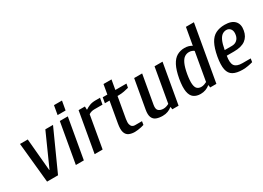

<svg xmlns="http://www.w3.org/2000/svg" viewBox="-16 -1385 2853 2080"><g transform="rotate(-30 1410.5 -345.0)"><path d="M153 0 103 -500H200L236 -98H240L420 -500H516L290 0Z M513 0 601 -500H701L613 0ZM612 -567 632 -680H732L712 -567Z M748 0 836 -500H915L916 -460H921Q941 -475 972.5 -487.5Q1004 -500 1049 -500H1104L1090 -422H987Q968 -422 950.5 -417Q933 -412 918 -402L848 0Z M1247 10Q1207 10 1176 -3.5Q1145 -17 1132.5 -53.5Q1120 -90 1132 -160L1178 -422H1120L1132 -490H1190L1211 -610H1311L1290 -490H1429L1420 -442Q1396 -435 1361 -428.5Q1326 -422 1293 -422H1278L1232 -160Q1225 -117 1231.5 -94Q1238 -71 1252 -62Q1266 -53 1281 -53H1371L1364 -10Q1351 -5 1329.5 -0.5Q1308 4 1286 7Q1264 10 1247 10Z M1596 10Q1551 10 1518 -2.5Q1485 -15 1471 -48.5Q1457 -82 1468 -143L1531 -500H1631L1568 -143Q1559 -91 1581.5 -72Q1604 -53 1642 -53Q1661 -53 1680 -59.5Q1699 -66 1711 -73L1786 -500H1886L1798 0H1720L1716 -30H1711Q1690 -12 1660.5 -1Q1631 10 1596 10Z M2071 10Q2020 10 1986.5 -14Q1953 -38 1943 -95Q1933 -152 1950 -250Q1968 -348 1998 -405Q2028 -462 2070 -486Q2112 -510 2165 -510Q2194 -510 2216.5 -503Q2239 -496 2256 -485L2294 -700H2394L2271 0H2193L2190 -30H2185Q2164 -12 2134.5 -1Q2105 10 2071 10ZM2115 -53Q2134 -53 2152.5 -59.5Q2171 -66 2184 -73L2246 -427Q2237 -435 2220.5 -441Q2204 -447 2185 -447Q2155 -447 2129.5 -430.5Q2104 -414 2084 -371Q2064 -328 2050 -250Q2037 -172 2041.5 -129Q2046 -86 2065.5 -69.5Q2085 -53 2115 -53Z M2597 10Q2522 10 2478.5 -14Q2435 -38 2423 -95Q2411 -152 2428 -250Q2446 -348 2476.5 -405Q2507 -462 2554.5 -486Q2602 -510 2667 -510Q2753 -510 2792 -467.5Q2831 -425 2817 -352Q2805 -282 2755 -245Q2705 -208 2611 -208H2521Q2506 -122 2531.5 -87.5Q2557 -53 2628 -53H2731L2724 -10Q2701 -3 2665.5 3.5Q2630 10 2597 10ZM2532 -272H2622Q2660 -272 2685 -293.5Q2710 -315 2717 -352Q2726 -399 2707 -425.5Q2688 -452 2655 -452Q2628 -452 2604.5 -436.5Q2581 -421 2563 -382.5Q2545 -344 2532 -272Z"/></g></svg>

Font: Cuprum Medium
Style: Italic
Weight: 500
Italic angle: -10°
Version: Version 3.000